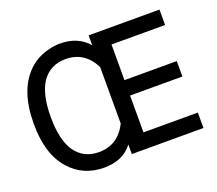

<svg xmlns="http://www.w3.org/2000/svg" viewBox="-126 -915 1251 1108"><g transform="rotate(-20 500.0 -360.5)"><path d="M618.2 -320.8V-94.7H952.1V0H512.2V-58.6Q480 -17.6 437.5 0.5Q395 18.6 338.9 19.5Q208 19.5 127 -72.8Q82.5 -123 61.3 -193.6Q40 -264.2 40 -356Q40 -561.5 143.1 -662.6H142.6Q176.8 -696.3 221.2 -715.6Q265.6 -734.9 316.9 -740.2Q320.3 -740.7 324.5 -741Q328.6 -741.2 332.5 -741.2H339.8Q449.7 -741.2 512.2 -668.5V-729H947.3V-634.3H618.2V-415.5H939.5V-320.8ZM512.2 -534.2Q456.1 -646 339.8 -646Q245.1 -646 193.8 -572.3V-572.8Q169.9 -536.1 157.7 -483.4Q145.5 -430.7 145.5 -359.9Q145.5 -221.2 193.8 -148.4V-148.9Q245.1 -75.2 338.9 -75.2Q456.1 -75.2 512.2 -187Z"/></g></svg>

Font: SolaimanLipi
Style: Bold
Weight: 700
Designer: Solaiman Karim
Foundry: Al Mamun Sumon
Version: Version 2.000